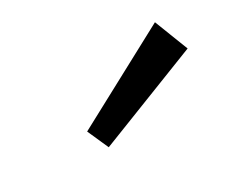

<svg xmlns="http://www.w3.org/2000/svg" viewBox="-45 -895 415 354"><g transform="rotate(-30 163.0 -718.5)"><path d="M326 -725 109 -640 89 -685 298 -797Z"/></g></svg>

Font: FiraGO Book
Style: Italic
Weight: 350
Italic angle: -8°
Designer: bBox Type GmbH
Foundry: bBox Type GmbH
Version: Version 1.001